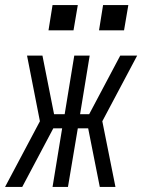

<svg xmlns="http://www.w3.org/2000/svg" viewBox="-45 -740 565 760"><path d="M412 0H350L304 -232H263L224 0H163L201 -232H166L43 0H-25L113 -260L62 -520H123L169 -288H211L249 -520H310L272 -288H308L431 -520H498L360 -260ZM446 -620H347L363 -720H463ZM147 -620 163 -720H263L246 -620Z"/></svg>

Font: Iosevka SS04 Light
Style: Italic
Weight: 300
Italic angle: -9°
Monospace: yes
Designer: Belleve Invis
Foundry: Belleve Invis
Version: Version 19.0.0; ttfautohint (v1.8.4)